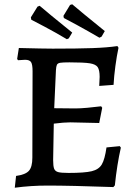

<svg xmlns="http://www.w3.org/2000/svg" viewBox="-20 -866 633 896"><path d="M544 -177Q526 -98 516 -1L509 7Q308 0 203 0Q124 0 49 10L55 -45Q99 -51 115 -69Q131 -87 131 -130L132 -533Q132 -565 125 -576Q118 -587 97 -587L64 -585L60 -591L68 -642Q185 -639 226 -639Q342 -639 411.5 -641.5Q481 -644 528 -651L533 -643Q525 -606 518.5 -558Q512 -510 510 -470L443 -465L445 -507Q445 -539 436 -552.5Q427 -566 399.5 -570.5Q372 -575 304 -575Q273 -575 261 -573Q249 -571 245.5 -563.5Q242 -556 241 -538L233 -361L332 -360Q354 -360 387.5 -363Q421 -366 452 -370L457 -363L443 -292Q338 -295 308 -295Q279 -295 231 -289L228 -119Q228 -91 232.5 -79Q237 -67 251 -63Q265 -59 300 -59Q375 -59 408 -67Q441 -75 455 -98.5Q469 -122 477 -178L539 -184ZM278 -782 276 -792 307 -843 317 -846Q330 -835 372 -800Q414 -765 469 -721L454 -695L444 -690Q391 -721 341.5 -748Q292 -775 278 -782ZM126 -774 124 -785 155 -835 165 -839Q178 -828 220 -793Q262 -758 317 -714L301 -687L292 -683Q240 -714 190 -740.5Q140 -767 126 -774Z"/></svg>

Font: Alegreya SC Medium
Style: Regular
Weight: 500
Designer: Juan Pablo del Peral
Foundry: Huerta Tipografica
Version: Version 2.007; ttfautohint (v1.6)